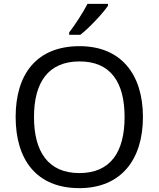

<svg xmlns="http://www.w3.org/2000/svg" viewBox="-20 -964 821 994"><path d="M539 -934V-944H433C410 -899 367 -833 338 -796V-784H396C443 -820 514 -897 539 -934ZM720 -358C720 -580 606 -725 392 -725C168 -725 61 -578 61 -359C61 -138 168 10 391 10C606 10 720 -137 720 -358ZM156 -358C156 -538 230 -646 392 -646C553 -646 625 -538 625 -358C625 -178 553 -68 391 -68C230 -68 156 -178 156 -358Z"/></svg>

Font: Noto Sans Nandinagari
Style: Regular
Weight: 400
Designer: Ek Type
Foundry: Ek Type
Version: Version 1.002